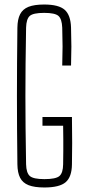

<svg xmlns="http://www.w3.org/2000/svg" viewBox="-20 -825 384 850"><path d="M176.5 5Q132.5 5 106.5 -5.2Q80.5 -15.5 69 -38Q57.5 -60.5 57 -97.5Q56 -178.5 55.5 -253Q55 -327.5 55 -400Q55 -472.5 55.5 -547Q56 -621.5 57 -702.5Q57.5 -739.5 69 -762Q80.5 -784.5 106.2 -794.8Q132 -805 175.5 -805Q240 -805 266.5 -781.5Q293 -758 294.5 -702.5Q296 -655.5 296 -619Q296 -582.5 294.5 -535H255.5Q257 -582.5 257 -619Q257 -655.5 255.5 -702.5Q254 -741 238.8 -754.5Q223.5 -768 175.5 -768Q127 -768 111.8 -754.5Q96.5 -741 95.5 -702.5Q94 -614 93.2 -541Q92.5 -468 92.5 -400Q92.5 -332 93.2 -259Q94 -186 95.5 -97.5Q96.5 -59.5 112 -45.8Q127.5 -32 176.5 -32Q227.5 -32 243.2 -45.8Q259 -59.5 259.5 -97.5Q260 -129.5 260.2 -156.2Q260.5 -183 260.2 -209.5Q260 -236 259.5 -268.5H168V-307H298.5Q299.5 -237.5 299.5 -191.8Q299.5 -146 298.5 -97.5Q298 -42 270.8 -18.5Q243.5 5 176.5 5Z"/></svg>

Font: Big Shoulders Thin
Style: Regular
Weight: 100
Version: Version 2.002